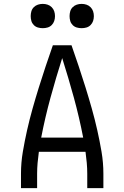

<svg xmlns="http://www.w3.org/2000/svg" viewBox="-20 -968 640 988"><path d="M88 0V-74Q88 -131 97.5 -187Q107 -243 119.5 -298.5Q132 -354 147.5 -409Q163 -464 180 -518.5Q197 -573 215 -627Q233 -681 252 -735H348Q367 -681 385 -627Q403 -573 420 -518.5Q437 -464 452.5 -409Q468 -354 480.5 -298.5Q493 -243 502.5 -187Q512 -131 512 -74V0H429V-74Q429 -102 426.5 -130Q424 -158 420 -187H180Q176 -158 173.5 -130Q171 -102 171 -74V0ZM408 -260Q388 -364 360 -466Q332 -568 300 -669Q268 -568 240 -466Q212 -364 192 -260ZM400 -823Q387 -823 375 -826.5Q363 -830 354 -839Q345 -848 341.5 -860Q338 -872 338 -885Q338 -898 341.5 -910Q345 -922 354 -931Q363 -940 375 -944Q387 -948 400 -948Q413 -948 425 -944Q437 -940 446 -931Q455 -922 459 -910Q463 -898 463 -885Q463 -872 459 -860Q455 -848 446 -839Q437 -830 425 -826.5Q413 -823 400 -823ZM200 -823Q187 -823 175 -826.5Q163 -830 154 -839Q145 -848 141.5 -860Q138 -872 138 -885Q138 -898 141.5 -910Q145 -922 154 -931Q163 -940 175 -944Q187 -948 200 -948Q213 -948 225 -944Q237 -940 246 -931Q255 -922 259 -910Q263 -898 263 -885Q263 -872 259 -860Q255 -848 246 -839Q237 -830 225 -826.5Q213 -823 200 -823Z"/></svg>

Font: Bmono
Style: Regular
Weight: 400
Monospace: yes
Designer: Belleve Invis
Foundry: Belleve Invis
Version: Version 11.2.2; ttfautohint (v1.8.2)